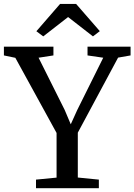

<svg xmlns="http://www.w3.org/2000/svg" viewBox="-34 -988 705 1008"><path d="M263 -55.5V-290L46.5 -684.5L-13.5 -697V-743H246.5V-697L168.5 -685L305.5 -411L337.5 -335.5L371.5 -410.5L508 -685L425.5 -697V-743H651.5V-697L586 -685.5L374.5 -291.5V-56L485 -45V0H155V-45ZM193 -797 157 -824 281.5 -967.5H365.5L490 -824.5L454 -797L323.5 -898.5Z"/></svg>

Font: Merriweather 36pt
Style: Regular
Weight: 400
Designer: Eben Sorkin
Foundry: Eben Sorkin
Version: Version 2.100